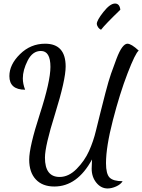

<svg xmlns="http://www.w3.org/2000/svg" viewBox="-20 -966 804 1085"><path d="M673 58Q662 76 636.5 87.5Q611 99 588 99Q551 99 524.5 66.5Q498 34 498 -13Q498 -21 500 -65Q417 88 287 88Q220 88 182.5 48Q145 8 145 -64Q145 -136 205 -321Q265 -506 265 -588Q265 -678 211 -678Q164 -678 136.5 -624Q109 -570 109 -523Q109 -492 122 -459Q33 -459 33 -536Q33 -601 93 -660Q153 -719 235 -719Q351 -719 351 -590Q351 -515 291 -322Q234 -141 234 -75Q234 34 317 34Q368 34 413 -11.5Q458 -57 483 -112.5Q508 -168 522 -227Q540 -299 548.5 -334Q557 -369 575.5 -440Q594 -511 607.5 -549.5Q621 -588 638 -633Q655 -678 670.5 -698.5Q686 -719 700 -719Q722 -719 764 -680Q745 -666 701 -552Q657 -438 618 -287Q579 -136 579 -44Q579 17 599.5 37.5Q620 58 673 58ZM660 -911Q575 -829 551 -798Q540 -803 533.5 -813.5Q527 -824 527 -831Q527 -851 564.5 -898.5Q602 -946 630 -946Q656 -946 660 -911Z"/></svg>

Font: Dancing Script
Style: Bold
Weight: 700
Designer: Pablo Impallari
Foundry: Pablo Impallari. www.impallari.com Igino Marini. www.ikern.com
Version: Version 1.002